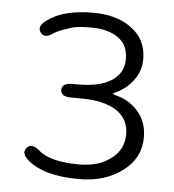

<svg xmlns="http://www.w3.org/2000/svg" viewBox="-45 -589 585 644"><g transform="rotate(5 247.5 -267.0)"><path d="M245 13Q126 13 71 -34Q44 -57 60 -76Q76 -94 103 -71Q142 -36 241 -36Q304 -36 345 -66Q389 -98 389 -150Q389 -202 347 -229.5Q305 -257 228 -257H195Q159 -257 159 -280Q159 -303 195 -303H214Q288 -303 327 -329Q366 -355 366 -402Q366 -449 332 -473Q298 -497 241 -497Q193 -497 173 -490Q156 -484 139 -478Q124 -472 117 -467Q88 -446 74 -465Q59 -485 88 -506Q141 -547 243 -547Q321 -547 370 -512Q424 -474 424 -407Q424 -366 400 -334.5Q376 -303 342 -288Q334 -285 334 -282.5Q334 -280 341 -278Q385 -268 415 -236Q449 -200 449 -145Q449 -75 390 -31Q331 13 245 13Z"/></g></svg>

Font: Resource Han Rounded KR Light
Style: Regular
Weight: 300
Designer: Cyano Hao (round all glyphs); Ryoko NISHIZUKA 西塚涼子 (kana, bopomofo & ideographs); Paul D. Hunt (Latin, Greek & Cyrillic)
Foundry: Cyano Hao
Version: 0.990